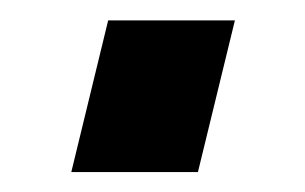

<svg xmlns="http://www.w3.org/2000/svg" viewBox="-20 -146 299 188"><path d="M49.8 22.5 85.9 -126H210L173.8 22.5Z"/></svg>

Font: Post No Bills Jaffna ExtraBold
Style: Regular
Weight: 800
Designer: Kosala Senevirathne, Siva Puranthara, Lasantha Premarathna, Tharique Azeez
Foundry: Mooniak
Version: Version 1.220 ; ttfautohint (v1.6)